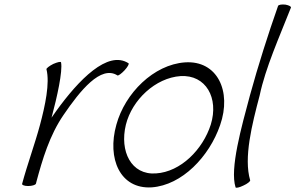

<svg xmlns="http://www.w3.org/2000/svg" viewBox="-20 -831 1335 868"><path d="M142 0C143 -2 144 -5 144 -7C172 -111 204 -219 267 -311C342 -421 436 -538 511 -490C515 -488 529 -498 543 -513C557 -528 565 -543 561 -545C467 -606 335 -469 234 -329C227 -319 220 -309 213 -299C238 -392 264 -509 256 -549C255 -554 240 -550 221 -542C203 -533 189 -522 190 -518C206 -455 184 -353 161 -267C137 -178 104 -89 80 0C78 5 90 10 107 10C125 10 140 5 142 0Z M666 16C803 6 926 -123 975 -265C1029 -419 962 -559 816 -549C675 -539 545 -410 506 -267C463 -114 523 25 666 16ZM549 -267C577 -380 683 -479 796 -487C911 -494 970 -388 933 -268C897 -155 797 -54 685 -47C573 -39 520 -147 549 -267Z M1237 -804C1193 -679 1147 -535 1110 -400C1072 -258 1018 -68 1045 16C1046 20 1062 17 1080 8C1098 0 1112 -11 1111 -16C1081 -117 1119 -268 1154 -400C1180 -524 1243 -664 1295 -796C1298 -801 1287 -807 1271 -810C1255 -812 1239 -810 1237 -804Z"/></svg>

Font: Nupuram ExtraLight Oblique
Style: Regular
Weight: 200
Designer: Santhosh Thottingal (santhosh.thottingal@gmail.com)
Foundry: SMC
Version: Version 1.000